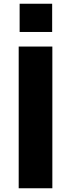

<svg xmlns="http://www.w3.org/2000/svg" viewBox="-20 -1007 380 1027"><path d="M80 0ZM80 -758H260V0H80ZM85 -987H259V-836H85Z"/></svg>

Font: Biryani Black
Style: Regular
Weight: 900
Designer: Dan Reynolds and Mathieu Reguer
Foundry: Dan Reynolds and Mathieu Reguer
Version: Version 1.004; ttfautohint (v1.1) -l 5 -r 5 -G 72 -x 0 -D la